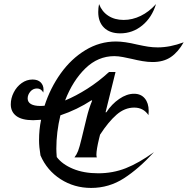

<svg xmlns="http://www.w3.org/2000/svg" viewBox="-20 -914 923 944"><path d="M300 -420Q353 -442 409 -477.5Q465 -513 516 -560H548L499 -362H503Q529 -402 566 -427.5Q603 -453 639 -453Q673 -453 692 -430Q711 -407 711 -369Q711 -355 710 -348Q685 -385 640 -385Q593 -385 553 -350Q513 -315 472 -252L467 -232Q454 -178 454 -154Q454 -146 456 -140H346Q357 -154 364 -172Q371 -190 381 -232L406 -335Q417 -381 433 -419L430 -421Q360 -375 277 -347Q257 -264 257 -183Q257 -168 259 -142Q286 -106 339 -84Q392 -62 463 -62Q535 -62 598.5 -87Q662 -112 737 -166Q663 -85 589.5 -37.5Q516 10 428 10Q345 10 278 -33Q211 -76 179 -150Q172 -192 172 -224Q172 -278 182 -325Q154 -323 143 -323Q88 -323 60.5 -343.5Q33 -364 33 -401Q33 -431 47.5 -459.5Q62 -488 86.5 -505.5Q111 -523 140 -523Q166 -523 180 -509Q194 -495 194 -473Q194 -464 193 -459Q182 -479 162 -479Q142 -479 129 -463.5Q116 -448 116 -430Q116 -412 132 -402.5Q148 -393 179 -393Q192 -393 199 -394Q227 -481 278.5 -553Q330 -625 400 -667.5Q470 -710 550 -710Q592 -710 654 -695Q686 -688 708.5 -684.5Q731 -681 756 -681Q816 -681 883 -706Q856 -658 820 -633.5Q784 -609 730 -609Q707 -609 680.5 -613.5Q654 -618 630 -624Q608 -629 584.5 -633.5Q561 -638 542 -638Q462 -638 400 -578Q338 -518 300 -420ZM463 -855Q463 -875 467 -894Q481 -857 512.5 -836.5Q544 -816 588 -816Q631 -816 672 -836Q713 -856 747 -894Q727 -828 679.5 -789Q632 -750 571 -750Q520 -750 491.5 -778Q463 -806 463 -855Z"/></svg>

Font: Srisakdi
Style: Bold
Weight: 700
Designer: Cadson Demak Co.,Ltd.
Foundry: Cadson Demak Co.,Ltd.
Version: Version 1.000